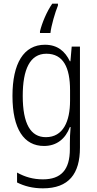

<svg xmlns="http://www.w3.org/2000/svg" viewBox="-20 -879 529 1047"><path d="M296 -849V-859H265C235 -816 209 -754 198 -708V-699H255C259 -738 281 -813 296 -849ZM225 -635C109 -635 48 -533 48 -356C48 -175 111 -83 220 -83C289 -83 337 -122 361 -186H365C362 -153 361 -124 361 -97V-66C361 47 313 99 214 99C161 99 116 86 73 62V116C113 136 158 148 214 148C355 148 416 69 416 -74V-625H371L364 -545H361C335 -599 294 -635 225 -635ZM233 -586C325 -586 362 -511 362 -387V-330C362 -218 325 -131 230 -131C147 -131 104 -204 104 -356C104 -500 143 -586 233 -586Z"/></svg>

Font: Noto Sans Telugu UI Condensed Light
Style: Regular
Weight: 300
Width: 3
Designer: Jelle Bosma - Monotype Design Team
Foundry: Monotype Imaging Inc.
Version: Version 2.005